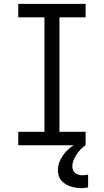

<svg xmlns="http://www.w3.org/2000/svg" viewBox="-20 -755 540 998"><path d="M75 0V-70H211V-665H75V-735H425V-665H289V-70H425V0ZM402 223Q388 223 373.5 220.5Q359 218 345.5 213.5Q332 209 320 201.5Q308 194 298.5 183Q289 172 285 158Q281 144 281 129Q281 101 294.5 74.5Q308 48 328 28Q348 8 373 -6.5Q398 -21 425 -30V0Q411 9 399 21.5Q387 34 378 48Q369 62 362.5 78Q356 94 356 111Q356 121 360 130Q364 139 372 145Q380 151 390 153.5Q400 156 410 156Q417 156 424 155Q431 154 438 152V219Q429 221 420 222Q411 223 402 223Z"/></svg>

Font: Iosevka SS18
Style: Regular
Weight: 400
Monospace: yes
Designer: Belleve Invis
Foundry: Belleve Invis
Version: Version 25.1.1; ttfautohint (v1.8.4)